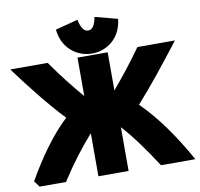

<svg xmlns="http://www.w3.org/2000/svg" viewBox="-135 -1053 1231 1184"><g transform="rotate(-10 480.5 -461.5)"><path d="M183 25H18L-10 -13C64 -144 156 -275 253 -365C154 -470 59 -591 -35 -718H199C274 -613 306 -572 386 -477V-718H575V-479C637 -553 707 -640 761 -718H996C893 -585 803 -470 709 -366C812 -266 909 -126 993 25H778C708 -83 642 -175 575 -249V25H386V-245C316 -165 253 -84 183 25ZM480 -727C385 -727 296 -794 285 -911L426 -948C437 -894 456 -871 480 -871C505 -871 522 -891 533 -947L674 -910C663 -793 575 -727 480 -727Z"/></g></svg>

Font: Repo Black
Style: Regular
Weight: 900
Designer: Stefan Peev
Foundry: Context Ltd
Version: Version 1.502